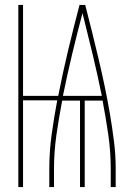

<svg xmlns="http://www.w3.org/2000/svg" viewBox="-20 -755 540 775"><path d="M54 0V-735H73V-368H215Q233 -460 255 -552Q277 -644 301 -735H324Q338 -681 351.5 -626.5Q365 -572 378 -517Q391 -462 402.5 -407Q414 -352 423.5 -296.5Q433 -241 440 -185.5Q447 -130 447 -74V0H427V-74Q427 -143 417 -212Q407 -281 394 -349H322V0H303V-349H231Q218 -281 208 -212Q198 -143 198 -74V0H179V-74Q179 -143 188.5 -212Q198 -281 211 -350H73V0ZM234 -368H391Q374 -452 354 -535.5Q334 -619 313 -702Q291 -619 271 -535.5Q251 -452 234 -368Z"/></svg>

Font: Iosevka Curly Thin
Style: Regular
Weight: 100
Monospace: yes
Designer: Belleve Invis
Foundry: Belleve Invis
Version: Version 22.1.2; ttfautohint (v1.8.4)